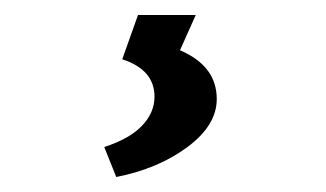

<svg xmlns="http://www.w3.org/2000/svg" viewBox="-20 -20 434 256"><path d="M119 176Q153 165 169.5 147.5Q186 130 186 109Q186 73 143 59L164 0H241L220 47Q269 68 269 112Q269 147 230 176Q191 205 135 216Z"/></svg>

Font: Maitree SemiBold
Style: Regular
Weight: 600
Designer: CadsonDemak Team
Foundry: CadsonDemak
Version: Version 1.001